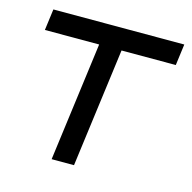

<svg xmlns="http://www.w3.org/2000/svg" viewBox="-81 -582 664 663"><g transform="rotate(15 251.0 -250.5)"><path d="M215 -425H21L31 -501H499L489 -425H295L239 0H159Z"/></g></svg>

Font: Bellota
Style: Bold Italic
Weight: 700
Italic angle: -7.5°
Designer: Kemie Guaida
Foundry: Kemie Guaida
Version: Version 4.001